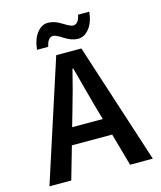

<svg xmlns="http://www.w3.org/2000/svg" viewBox="-122 -917 843 1005"><g transform="rotate(-15 300.0 -414.5)"><path d="M457 0 407.2 -176.8H189L138.2 0H20L231.9 -653.8H368.2L580.1 0ZM214.8 -268.1H380.9L357.9 -348.1Q334 -435.1 299.8 -564H295.9Q270 -458 237.8 -348.1ZM242.2 -755.9Q212.4 -755.9 203.1 -707H142.1Q147.9 -764.6 173.8 -796.9Q199.2 -829.1 233.4 -829.1Q267.6 -829.1 305.7 -805.2Q343.8 -781.2 357.9 -780.8Q388.2 -781.2 397 -829.1H458Q452.1 -772 425.8 -739.3Q399.4 -707 366.2 -707Q332 -707 293.9 -731.4Q255.9 -755.9 242.2 -755.9Z"/></g></svg>

Font: SourceCodePro-Semibold
Style: Regular
Weight: 600
Monospace: yes
Designer: Paul D. Hunt
Foundry: Adobe Systems Incorporated
Version: Version 1.009;PS 1.000;hotconv 1.0.70;makeotf.lib2.5.5900